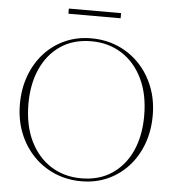

<svg xmlns="http://www.w3.org/2000/svg" viewBox="-58 -921 899 985"><g transform="rotate(5 391.0 -428.5)"><path d="M385 -725Q459.5 -725 523 -697.8Q586.5 -670.5 633.5 -621Q680.5 -571.5 706.8 -504.5Q733 -437.5 733 -358Q733 -278 708 -210.8Q683 -143.5 637.8 -94Q592.5 -44.5 531.2 -17.2Q470 10 397 10Q322.5 10 259 -17.2Q195.5 -44.5 148.5 -94Q101.5 -143.5 75.2 -210.5Q49 -277.5 49 -357Q49 -437 74 -504.2Q99 -571.5 144.2 -621Q189.5 -670.5 251 -697.8Q312.5 -725 385 -725ZM395 -5Q488 -5 554 -49.8Q620 -94.5 654.8 -172.5Q689.5 -250.5 689.5 -351.5Q689.5 -463 650.5 -543.2Q611.5 -623.5 543.2 -666.8Q475 -710 387 -710Q294 -710 228.2 -665.2Q162.5 -620.5 127.5 -542.5Q92.5 -464.5 92.5 -363.5Q92.5 -252 131.5 -171.8Q170.5 -91.5 238.8 -48.2Q307 -5 395 -5ZM256.5 -840.5V-867H525.5V-840.5Z"/></g></svg>

Font: Newsreader 72pt ExtraLight
Style: Regular
Weight: 275
Designer: Hugues Gentile
Foundry: Production Type
Version: Version 1.003; ttfautohint (v1.8.3)